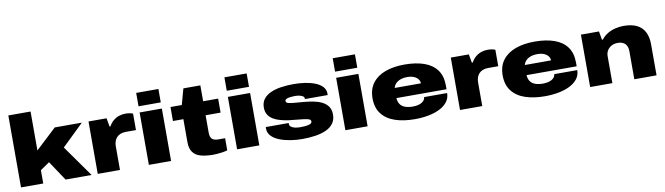

<svg xmlns="http://www.w3.org/2000/svg" viewBox="-38 -1309 6597 1905"><g transform="rotate(-10 3261.0 -356.5)"><path d="M60 0V-725H284V-333L493 -528H766L547 -316L771 0H509L377 -198L284 -134V0Z M833 0V-528H1015L1030 -442H1039Q1058 -477 1085 -499Q1112 -521 1143 -531Q1174 -541 1205 -541Q1227 -541 1245.5 -538Q1264 -535 1282 -528V-362H1179Q1148 -362 1125 -352.5Q1102 -343 1087 -326.5Q1072 -310 1064.5 -287.5Q1057 -265 1057 -238V0Z M1348 -590V-725H1572V-590ZM1348 0V-528H1572V0Z M1996 12Q1924 12 1872 -2Q1820 -16 1792 -52.5Q1764 -89 1764 -156V-387H1659V-528H1773L1817 -688H1988V-528H2139V-387H1988V-210Q1988 -171 2006 -150Q2024 -129 2076 -129H2139V-7Q2125 -2 2098 2.5Q2071 7 2043 9.5Q2015 12 1996 12Z M2237 -590V-725H2461V-590ZM2237 0V-528H2461V0Z M2893 12Q2833 12 2773.5 2.5Q2714 -7 2664.5 -26.5Q2615 -46 2585 -77.5Q2555 -109 2555 -154Q2555 -157 2555 -160.5Q2555 -164 2556 -168H2787Q2786 -164 2786 -161.5Q2786 -159 2786 -157Q2787 -140 2801.5 -129Q2816 -118 2840 -112.5Q2864 -107 2893 -107Q2913 -107 2941 -109Q2969 -111 2990 -119Q3011 -127 3011 -146Q3011 -165 2979 -172.5Q2947 -180 2897 -184Q2847 -188 2792 -195Q2750 -201 2710.5 -211.5Q2671 -222 2639.5 -240.5Q2608 -259 2589 -288.5Q2570 -318 2570 -361Q2570 -413 2597 -447.5Q2624 -482 2670.5 -502.5Q2717 -523 2776.5 -531.5Q2836 -540 2901 -540Q2957 -540 3013 -532Q3069 -524 3115 -506Q3161 -488 3188.5 -459Q3216 -430 3216 -388Q3216 -385 3216 -380.5Q3216 -376 3215 -374H2986V-382Q2986 -395 2972.5 -403.5Q2959 -412 2939 -416.5Q2919 -421 2898 -421Q2889 -421 2871.5 -420.5Q2854 -420 2836 -417Q2818 -414 2805.5 -407Q2793 -400 2793 -387Q2793 -371 2817.5 -364.5Q2842 -358 2882 -355Q2922 -352 2969 -348Q3015 -344 3062 -335.5Q3109 -327 3148 -308.5Q3187 -290 3210.5 -258Q3234 -226 3234 -175Q3234 -121 3206.5 -84.5Q3179 -48 3131.5 -27Q3084 -6 3022.5 3Q2961 12 2893 12Z M3328 -590V-725H3552V-590ZM3328 0V-528H3552V0Z M4027 12Q3914 12 3828.5 -17Q3743 -46 3695.5 -107.5Q3648 -169 3648 -264Q3648 -357 3695 -418.5Q3742 -480 3825 -510Q3908 -540 4017 -540Q4131 -540 4214 -511Q4297 -482 4342 -421Q4387 -360 4387 -264V-226H3882Q3884 -189 3901 -164Q3918 -139 3950.5 -127Q3983 -115 4029 -115Q4059 -115 4082.5 -121Q4106 -127 4122 -137.5Q4138 -148 4146 -161Q4154 -174 4154 -188H4386Q4386 -138 4357.5 -100.5Q4329 -63 4279.5 -38Q4230 -13 4165 -0.5Q4100 12 4027 12ZM3883 -328H4147Q4147 -345 4139 -360Q4131 -375 4115.5 -387Q4100 -399 4077.5 -406Q4055 -413 4027 -413Q3983 -413 3953 -401.5Q3923 -390 3905.5 -370.5Q3888 -351 3883 -328Z M4483 0V-528H4665L4680 -442H4689Q4708 -477 4735 -499Q4762 -521 4793 -531Q4824 -541 4855 -541Q4877 -541 4895.5 -538Q4914 -535 4932 -528V-362H4829Q4798 -362 4775 -352.5Q4752 -343 4737 -326.5Q4722 -310 4714.5 -287.5Q4707 -265 4707 -238V0Z M5338 12Q5225 12 5139.5 -17Q5054 -46 5006.5 -107.5Q4959 -169 4959 -264Q4959 -357 5006 -418.5Q5053 -480 5136 -510Q5219 -540 5328 -540Q5442 -540 5525 -511Q5608 -482 5653 -421Q5698 -360 5698 -264V-226H5193Q5195 -189 5212 -164Q5229 -139 5261.5 -127Q5294 -115 5340 -115Q5370 -115 5393.5 -121Q5417 -127 5433 -137.5Q5449 -148 5457 -161Q5465 -174 5465 -188H5697Q5697 -138 5668.5 -100.5Q5640 -63 5590.5 -38Q5541 -13 5476 -0.5Q5411 12 5338 12ZM5194 -328H5458Q5458 -345 5450 -360Q5442 -375 5426.5 -387Q5411 -399 5388.5 -406Q5366 -413 5338 -413Q5294 -413 5264 -401.5Q5234 -390 5216.5 -370.5Q5199 -351 5194 -328Z M5794 0V-528H5976L5991 -442H6000Q6027 -477 6063.5 -498.5Q6100 -520 6141.5 -530Q6183 -540 6226 -540Q6305 -540 6357.5 -514.5Q6410 -489 6436.5 -438Q6463 -387 6463 -312V0H6239V-285Q6239 -306 6233 -324.5Q6227 -343 6215 -356Q6203 -369 6184.5 -376.5Q6166 -384 6140 -384Q6104 -384 6076.5 -369.5Q6049 -355 6033.5 -329.5Q6018 -304 6018 -271V0Z"/></g></svg>

Font: Archivo Expanded Black
Style: Regular
Weight: 900
Width: 7
Designer: Hector Gatti
Foundry: Omnibus-Type
Version: Version 2.001